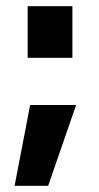

<svg xmlns="http://www.w3.org/2000/svg" viewBox="-20 -475 319 618"><path d="M77 -137H225L135 123H27ZM69 -289V-455H213V-289Z"/></svg>

Font: Titillium Web
Style: Bold
Weight: 700
Version: Version 1.001;PS 57.000;hotconv 1.0.70;makeotf.lib2.5.55311